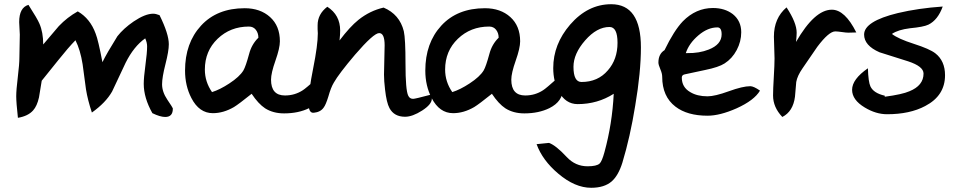

<svg xmlns="http://www.w3.org/2000/svg" viewBox="-20 -497 4542 911"><path d="M703 40Q662 -33 662 -99Q662 -129 670 -188Q678 -247 678 -277Q678 -295 669 -315Q615 -277 576 -199Q544 -131 512 -63Q482 -10 416 37Q396 -23 388 -73Q380 -133 372 -192Q361 -261 338 -306Q303 -270 256 -211Q217 -162 178 -114Q171 -74 165 -35Q156 6 137 27Q113 54 65 62Q57 -11 57 -40Q57 -70 64.5 -131.5Q72 -193 72 -224Q72 -242 73 -278Q74 -314 74 -333Q74 -342 72.5 -362Q71 -382 71 -392Q71 -461 115 -474Q158 -407 167 -385Q185 -344 185 -286Q254 -367 259 -373Q299 -415 349 -443Q408 -409 434 -337Q446 -307 466 -202Q487 -245 537 -325Q566 -362 614 -395Q669 -432 707 -432Q719 -432 737 -425Q781 -336 781 -287Q781 -255 765 -192.5Q749 -130 749 -97Q749 -61 774 -24Q799 13 800 17Q801 58 764 58Q740 58 703 40Z M1174 -52Q1113 -3 1090 11Q1040 40 990 40Q925 40 888 -32Q858 -90 858 -162Q858 -293 934 -375.5Q1010 -458 1141 -458Q1215 -458 1261.5 -416Q1308 -374 1308 -301Q1308 -269 1287 -209.5Q1266 -150 1266 -119Q1266 -44 1332 -44Q1379 -44 1417 -69Q1430 -77 1485 -126L1508 -99Q1511 -85 1511 -77Q1511 -16 1447 16Q1396 41 1328 41Q1276 41 1238 17Q1206 -4 1174 -52ZM952 -167Q952 -109 986 -60Q1024 -72 1068 -101Q1117 -133 1135 -163Q1146 -182 1162 -241Q1174 -287 1206 -318Q1206 -340 1194 -355.5Q1182 -371 1161 -371Q1073 -371 1012.5 -313Q952 -255 952 -167Z M1800 -461Q1876 -429 1896 -349Q1904 -313 1904 -195Q1904 -69 1917 -43Q1924 -28 1940 -28Q1950 -28 2021 -47Q2029 -39 2029 -29Q2029 -2 1983 27.5Q1937 57 1902 57Q1850 57 1828 16Q1814 -10 1807 -72Q1802 -114 1802 -143Q1802 -166 1803.5 -212.5Q1805 -259 1805 -282Q1805 -340 1779 -340Q1753 -340 1665 -238Q1587 -146 1564 -105Q1550 -82 1538 -39Q1526 0 1516 13Q1501 35 1469 38Q1444 41 1444 -7Q1444 -63 1466 -173Q1488 -283 1488 -339Q1488 -345 1487 -358Q1487 -370 1487 -377Q1487 -430 1533 -465Q1594 -426 1594 -352Q1594 -333 1591 -305Q1640 -370 1681 -403Q1735 -446 1800 -461Z M2314 -52Q2253 -3 2230 11Q2180 40 2130 40Q2065 40 2028 -32Q1998 -90 1998 -162Q1998 -293 2074 -375.5Q2150 -458 2281 -458Q2355 -458 2401.5 -416Q2448 -374 2448 -301Q2448 -269 2427 -209.5Q2406 -150 2406 -119Q2406 -44 2472 -44Q2519 -44 2557 -69Q2570 -77 2625 -126L2648 -99Q2651 -85 2651 -77Q2651 -16 2587 16Q2536 41 2468 41Q2416 41 2378 17Q2346 -4 2314 -52ZM2092 -167Q2092 -109 2126 -60Q2164 -72 2208 -101Q2257 -133 2275 -163Q2286 -182 2302 -241Q2314 -287 2346 -318Q2346 -340 2334 -355.5Q2322 -371 2301 -371Q2213 -371 2152.5 -313Q2092 -255 2092 -167Z M2785 394Q2708 394 2629 327Q2554 264 2526 187L2585 181Q2618 193 2669 248Q2710 292 2768 292Q2811 292 2825 279Q2836 269 2848 225Q2885 90 2892 -52Q2815 -3 2721 -3Q2663 -3 2631 -63Q2605 -111 2605 -174Q2605 -287 2685 -380Q2769 -477 2880 -477Q3021 -477 3021 -272Q3021 -155 2994 4Q2970 153 2933 275Q2914 336 2882 364Q2847 394 2785 394ZM2701 -180Q2701 -108 2739 -108Q2817 -108 2864 -163Q2910 -215 2910 -294Q2910 -369 2872 -369Q2812 -369 2756.5 -305.5Q2701 -242 2701 -180Z M3104 -200Q3104 -241 3133 -259Q3178 -352 3220 -396Q3282 -459 3363 -459Q3419 -459 3457 -430Q3497 -398 3497 -344Q3497 -300 3475.5 -259.5Q3454 -219 3418 -196Q3390 -178 3326 -165Q3230 -145 3228 -144Q3215 -141 3215 -129Q3215 -83 3255 -60Q3288 -40 3337 -40Q3372 -40 3438 -64Q3504 -88 3540 -88Q3556 -88 3586 -67Q3559 -21 3475 17Q3396 52 3337 52Q3241 52 3185 9Q3122 -39 3122 -133Q3122 -148 3113 -169Q3104 -190 3104 -200ZM3234 -245H3241Q3298 -244 3343 -262Q3404 -286 3404 -334Q3404 -367 3384 -367Q3338 -367 3293.5 -329Q3249 -291 3234 -245Z M3943 -348Q3913 -348 3858 -275Q3823 -224 3788 -173Q3763 -137 3758 -108Q3755 -73 3752 -38Q3743 32 3692 58Q3648 12 3648 -44Q3648 -73 3651.5 -131.5Q3655 -190 3655 -220Q3655 -237 3653.5 -271.5Q3652 -306 3652 -323Q3652 -411 3712 -462Q3760 -389 3760 -342Q3760 -326 3757 -298Q3845 -451 3927 -451Q3989 -451 4043 -343Q4005 -342 4005 -342Q3995 -342 3974.5 -345Q3954 -348 3943 -348Z M4178 -38Q4261 -49 4295 -64Q4362 -91 4362 -148Q4362 -182 4289 -206Q4221 -228 4153 -249Q4080 -281 4080 -333Q4080 -396 4240 -435Q4337 -458 4453 -466Q4430 -402 4385 -380Q4362 -369 4298 -363Q4241 -356 4212 -336Q4241 -313 4316 -289Q4391 -265 4418 -244Q4464 -208 4464 -140Q4464 -43 4370 6Q4297 45 4189 45Q4136 45 4083 13Q4023 -23 4023 -71Q4023 -121 4098 -173Q4100 -108 4110 -87Q4125 -55 4178 -43Z"/></svg>

Font: Wortlaut AH
Style: SemiBold
Weight: 600
Designer: Andreas Höfeld
Foundry: Fontgrube AH
Version: Version 2.59